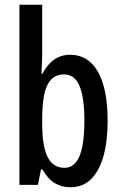

<svg xmlns="http://www.w3.org/2000/svg" viewBox="-20 -780 513 810"><path d="M158 -551Q158 -535 157 -514.5Q156 -494 155 -469H159Q201 -549 276 -549Q352 -549 393 -477.5Q434 -406 434 -271Q434 -137 393.5 -63.5Q353 10 278 10Q240 10 211 -7.5Q182 -25 159 -65H153L140 0H62V-760H158ZM251 -466Q214 -466 193.5 -442Q173 -418 165.5 -376Q158 -334 158 -280V-258Q158 -163 181 -117.5Q204 -72 252 -72Q294 -72 315 -120.5Q336 -169 336 -272Q336 -368 315.5 -417Q295 -466 251 -466Z"/></svg>

Font: Noto Sans Ethiopic ExtraCondensed Medium
Style: Regular
Weight: 500
Width: 2
Designer: Monotype Design Team
Foundry: Monotype Imaging Inc.
Version: Version 2.102; ttfautohint (v1.8.4.7-5d5b)